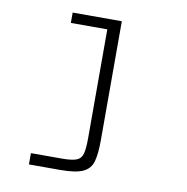

<svg xmlns="http://www.w3.org/2000/svg" viewBox="-75 -569 783 804"><g transform="rotate(10 316.0 -167.0)"><path d="M100 162V114H233Q275 114 294.5 106Q314 98 319.5 75.5Q325 53 325 11V-452H170V-496H379V10Q379 67 370 100Q361 133 330 147.5Q299 162 233 162Z"/></g></svg>

Font: Atkinson Hyperlegible Mono ExtraLight
Style: Regular
Weight: 200
Monospace: yes
Designer: Elliott Scott, Megan Eiswerth, Linus Boman, Theodore Petrosky, Letters from Sweden
Foundry: Applied Design Works, Letters from Sweden
Version: Version 2.001